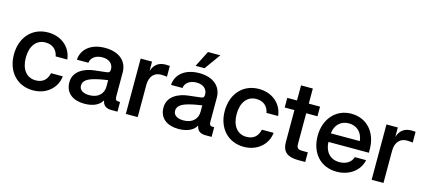

<svg xmlns="http://www.w3.org/2000/svg" viewBox="-57 -1223 3836 1728"><g transform="rotate(15 1861.0 -358.5)"><path d="M280.3 11.7C405.8 11.7 497.6 -70.3 508.3 -179.7H398.9C385.7 -120.1 349.6 -81.5 280.8 -81.5C194.3 -81.5 143.1 -150.4 143.1 -256.8C143.1 -364.7 194.8 -434.1 280.8 -434.1C348.6 -434.1 389.6 -393.6 399.9 -336.4H508.3C496.6 -447.8 405.3 -527.3 280.3 -527.3C131.8 -527.3 32.2 -416 32.2 -256.8C32.2 -98.6 131.3 11.7 280.3 11.7Z M757.8 8.3C850.1 8.3 899.4 -25.9 921.9 -65.4H923.8C930.2 -22 960 0 1008.8 0H1065.9V-90.3H1050.8C1028.3 -90.3 1020 -101.6 1020 -129.9V-353C1020 -458.5 941.4 -525.9 812 -525.9C681.2 -525.9 597.7 -457 592.3 -357.4H699.2C703.1 -403.8 746.6 -437.5 810.1 -437.5C873.5 -437.5 911.1 -402.8 911.1 -351.6C911.1 -329.6 903.8 -320.8 880.9 -317.9C851.6 -314.9 813.5 -310.5 766.6 -304.7C683.6 -294.9 579.1 -252 579.1 -143.6C579.1 -42 654.8 8.3 757.8 8.3ZM781.7 -77.6C723.6 -77.6 687.5 -101.1 687.5 -142.6C687.5 -188.5 728 -212.9 794.4 -230C836.9 -241.2 874 -246.6 911.6 -252.4V-192.4C911.6 -129.9 869.1 -77.6 781.7 -77.6Z M1144 0H1254.4V-300.3C1254.4 -383.3 1300.8 -423.3 1358.9 -423.3C1382.8 -423.3 1406.2 -420.4 1414.6 -418.9V-519.5C1405.8 -520 1392.1 -521.5 1376.5 -521.5C1310.1 -521.5 1270.5 -488.8 1251.5 -431.6H1250V-515.6H1144Z M1634.8 8.3C1727.1 8.3 1776.4 -25.9 1798.8 -65.4H1800.8C1807.1 -22 1836.9 0 1885.7 0H1942.9V-90.3H1927.7C1905.3 -90.3 1897 -101.6 1897 -129.9V-353C1897 -458.5 1818.4 -525.9 1689 -525.9C1558.1 -525.9 1474.6 -457 1469.2 -357.4H1576.2C1580.1 -403.8 1623.5 -437.5 1687 -437.5C1750.5 -437.5 1788.1 -402.8 1788.1 -351.6C1788.1 -329.6 1780.8 -320.8 1757.8 -317.9C1728.5 -314.9 1690.4 -310.5 1643.6 -304.7C1560.5 -294.9 1456.1 -252 1456.1 -143.6C1456.1 -42 1531.7 8.3 1634.8 8.3ZM1658.7 -77.6C1600.6 -77.6 1564.5 -101.1 1564.5 -142.6C1564.5 -188.5 1605 -212.9 1671.4 -230C1713.9 -241.2 1751 -246.6 1788.6 -252.4V-192.4C1788.6 -129.9 1746.1 -77.6 1658.7 -77.6ZM1638.2 -580.6H1721.7L1829.1 -729.5H1713.9Z M2244.6 11.7C2370.1 11.7 2461.9 -70.3 2472.7 -179.7H2363.3C2350.1 -120.1 2314 -81.5 2245.1 -81.5C2158.7 -81.5 2107.4 -150.4 2107.4 -256.8C2107.4 -364.7 2159.2 -434.1 2245.1 -434.1C2313 -434.1 2354 -393.6 2364.3 -336.4H2472.7C2460.9 -447.8 2369.6 -527.3 2244.6 -527.3C2096.2 -527.3 1996.6 -416 1996.6 -256.8C1996.6 -98.6 2095.7 11.7 2244.6 11.7Z M2600.6 -656.2V-515.6H2509.8V-425.8H2600.6V-125.5C2600.6 -40.5 2647.9 0 2747.6 0H2815.4V-89.8H2764.2C2723.6 -89.8 2710.4 -102.5 2710.4 -140.1V-425.8H2815.4V-515.6H2710.4V-656.2Z M3109.9 11.7C3227.5 11.7 3320.8 -57.6 3340.3 -157.7H3235.4C3221.2 -110.4 3177.2 -78.1 3111.8 -78.1C3023.9 -78.1 2973.6 -138.7 2970.2 -228.5H3347.2V-258.3C3347.2 -417 3251.5 -527.3 3104.5 -527.3C2962.4 -527.3 2862.3 -414.1 2862.3 -256.8C2862.3 -101.1 2956.1 11.7 3109.9 11.7ZM2971.2 -308.6C2979.5 -387.7 3030.3 -437.5 3105.5 -437.5C3181.6 -437.5 3232.9 -387.7 3241.2 -308.6Z M3434.1 0H3544.4V-300.3C3544.4 -383.3 3590.8 -423.3 3648.9 -423.3C3672.9 -423.3 3696.3 -420.4 3704.6 -418.9V-519.5C3695.8 -520 3682.1 -521.5 3666.5 -521.5C3600.1 -521.5 3560.5 -488.8 3541.5 -431.6H3540V-515.6H3434.1Z"/></g></svg>

Font: Raveo Display Display Medium
Style: Regular
Weight: 500
Designer: Jakub Foglar, Rasmus Andersson (Inter)
Foundry: Jakubfoglar.com
Version: Version 1.100;Glyphs 3.2.3 (3260)